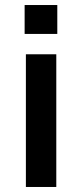

<svg xmlns="http://www.w3.org/2000/svg" viewBox="-20 -744 326 764"><path d="M78 -724V-609H208V-724ZM83 -528V0H204V-528Z"/></svg>

Font: Mission Medium
Style: Regular
Weight: 500
Version: Version 1.000;FEAKit 1.0